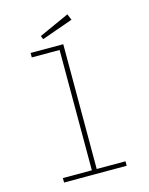

<svg xmlns="http://www.w3.org/2000/svg" viewBox="-120 -879 740 954"><g transform="rotate(-15 250.0 -401.5)"><path d="M89 0V-23H238V-642H95V-665H263V-23H411V0ZM173 -715 166 -733 321 -803 334 -772Z"/></g></svg>

Font: Inconsolata ExtraLight
Style: Regular
Weight: 200
Monospace: yes
Designer: Raph Levien, Cyreal, Brenton Simpson
Foundry: Raph Levien, Cyreal, Google
Version: Version 3.001; ttfautohint (v1.8.2.53-6de2)